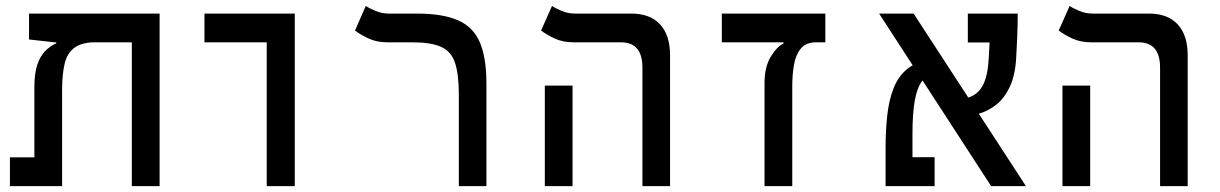

<svg xmlns="http://www.w3.org/2000/svg" viewBox="-20 -632 4142 652"><path d="M522 0H427.7V-585.9H522ZM170.9 -484.9V-520.5L308.6 -488.8Q259.3 -488.8 233.9 -470.7Q208.5 -452.6 199.7 -416.5Q190.9 -380.4 190.9 -326.2V0H96.7V-335.4Q96.7 -382.3 106.4 -411.6Q116.2 -440.9 133.1 -458.3Q149.9 -475.6 170.9 -484.9ZM521.5 -585.9V-488.3H165L78.6 -498V-585.9ZM169.9 -97.7V0H13.7V-97.7Z M885.7 0V-585.9H981V0ZM674.3 -488.3V-585.9H980.5V-488.3Z M1631.8 -347.7V0H1538.1V-310.1Q1538.1 -380.9 1524.9 -419.4Q1511.7 -458 1477.5 -473.1Q1443.4 -488.3 1379.4 -488.3H1296.4Q1260.3 -488.3 1232.9 -500.7Q1205.6 -513.2 1185.5 -528.3L1222.2 -611.8Q1233.4 -604 1255.1 -595Q1276.9 -585.9 1300.3 -585.9H1395Q1484.4 -585.9 1536.1 -562.7Q1587.9 -539.6 1609.9 -487.3Q1631.8 -435.1 1631.8 -347.7Z M2161.6 0V-402.3Q2161.6 -488.3 2088.9 -488.3H1928.2Q1892.1 -488.3 1864.7 -500.7Q1837.4 -513.2 1817.4 -528.3L1854.5 -611.8Q1865.7 -604 1887.2 -595Q1908.7 -585.9 1932.1 -585.9H2123.5Q2187.5 -585.9 2221.4 -549.3Q2255.4 -512.7 2255.4 -444.3V0ZM1830.1 0V-341.3H1924.3V0Z M2782.7 -585.9V-488.3H2431.2V-585.9ZM2640.6 -484.4V-520.5L2751 -488.3Q2716.8 -488.3 2699.5 -467Q2682.1 -445.8 2676.3 -412.1Q2670.4 -378.4 2670.4 -340.3V0H2576.2V-349.6Q2576.2 -404.8 2597.2 -439.2Q2618.2 -473.6 2640.6 -484.4Z M3345.7 0 2965.3 -585.9H3082.5L3463.9 0ZM3018.6 0V-98.1H3153.8V0ZM2987.3 0Q2987.3 -15.1 2987.3 -47.4Q2987.3 -79.6 2987.3 -130.9Q2987.3 -188 2992.9 -239.7Q2998.5 -291.5 3014.4 -332.3Q3030.3 -373 3061.3 -398.2Q3092.3 -423.3 3143.1 -427.2L3155.8 -381.8Q3127.4 -378.4 3110.6 -355.7Q3093.8 -333 3086.2 -289.1Q3078.6 -245.1 3078.6 -177.7Q3078.6 -152.3 3078.6 -124.8Q3078.6 -97.2 3078.6 -71.5Q3078.6 -45.9 3078.6 -26.9Q3078.6 -7.8 3078.6 0ZM3231.9 -235.8 3223.1 -294.4Q3261.7 -294.4 3285.6 -308.3Q3309.6 -322.3 3321.8 -351.1Q3334 -379.9 3336.9 -424.3Q3339.4 -463.4 3341.6 -505.4Q3343.8 -547.4 3343.8 -585.9H3436Q3436 -547.4 3434.3 -506.1Q3432.6 -464.8 3430.7 -434.1Q3427.2 -375.5 3409.2 -337.2Q3391.1 -298.8 3363.3 -276.6Q3335.4 -254.4 3301.5 -245.1Q3267.6 -235.8 3231.9 -235.8ZM3266.6 -487.8V-585.9H3431.6L3411.1 -487.8Z M3919.4 0V-402.3Q3919.4 -488.3 3846.7 -488.3H3686Q3649.9 -488.3 3622.6 -500.7Q3595.2 -513.2 3575.2 -528.3L3612.3 -611.8Q3623.5 -604 3645 -595Q3666.5 -585.9 3689.9 -585.9H3881.3Q3945.3 -585.9 3979.2 -549.3Q4013.2 -512.7 4013.2 -444.3V0ZM3587.9 0V-341.3H3682.1V0Z"/></svg>

Font: Cascadia Code
Style: Regular
Weight: 400
Designer: Aaron Bell
Foundry: Saja Typeworks
Version: Version 2404.023